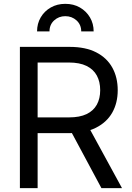

<svg xmlns="http://www.w3.org/2000/svg" viewBox="-20 -969 680 989"><path d="M82.5 0V-727.5H338.9Q420.9 -727.5 475.8 -699.2Q530.8 -670.9 558.6 -620.6Q586.4 -570.3 586.4 -504.4Q586.4 -438.5 558.1 -388.7Q529.8 -338.9 474.1 -311Q418.5 -283.2 336.9 -283.2H133.3V-364.3H335.4Q390.6 -364.3 426 -381.3Q461.4 -398.4 478.8 -429.9Q496.1 -461.4 496.1 -504.4Q496.1 -547.9 478.8 -579.8Q461.4 -611.8 425.8 -629.4Q390.1 -647 334.5 -647H173.8V0ZM502.4 0 326.7 -327.6H429.7L608.4 0ZM316.4 -949.2Q358.9 -949.2 391.6 -930.4Q424.3 -911.6 443.4 -879.4Q462.4 -847.2 462.4 -807.1H398.4Q398.4 -841.8 374.3 -863.8Q350.1 -885.7 316.4 -885.7Q282.7 -885.7 258.8 -863.8Q234.9 -841.8 234.9 -807.1H170.9Q170.9 -847.2 189.7 -879.4Q208.5 -911.6 241.5 -930.4Q274.4 -949.2 316.4 -949.2Z"/></svg>

Font: Inter 20pt
Style: Regular
Weight: 400
Version: Version 4.001;git-66647c0bb